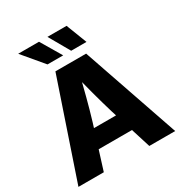

<svg xmlns="http://www.w3.org/2000/svg" viewBox="-214 -1100 1180 1252"><g transform="rotate(-30 376.0 -474.0)"><path d="M11.7 0 258.3 -727.5H489.7L740.2 0H545.4L445.3 -318.8Q421.4 -398.9 398.4 -483.9Q375.5 -568.8 351.6 -664.6H395Q371.1 -568.8 348.9 -483.6Q326.7 -398.4 302.7 -318.8L202.6 0ZM180.2 -146.5V-281.2H571.8V-146.5ZM414.6 -792.5 325.7 -948.2H469.7L529.8 -792.5ZM236.3 -792.5 105.5 -948.2H262.2L354.5 -792.5Z"/></g></svg>

Font: Inter 24pt ExtraBold
Style: Regular
Weight: 800
Designer: Rasmus Andersson
Foundry: rsms
Version: Version 4.001;git-66647c0bb